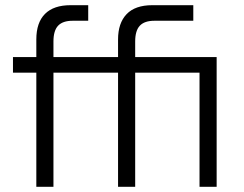

<svg xmlns="http://www.w3.org/2000/svg" viewBox="-20 -720 940 740"><path d="M120 -440H30V-500H120V-568Q120 -633 153.5 -666.5Q187 -700 252 -700H320V-640H260Q222 -640 204 -621Q186 -602 186 -560V-500H435V-568Q435 -631 468 -665.5Q501 -700 567 -700H725V-640H575Q537 -640 519 -621Q501 -602 501 -560V-500H815V0H749V-440H501V0H435V-440H186V0H120Z"/></svg>

Font: PT Root UI
Style: Regular
Weight: 400
Designer: Vitaly Kuzmin
Foundry: ParaType Ltd.
Version: Version 2.001G